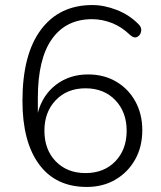

<svg xmlns="http://www.w3.org/2000/svg" viewBox="-20 -733 640 761"><path d="M324 8Q201 8 135 -81.5Q69 -171 69 -333Q69 -517 142 -615Q215 -713 346 -713Q393 -713 443 -693.5Q493 -674 529 -637Q542 -625 539.5 -609.5Q537 -594 524.5 -587Q512 -580 496 -594Q462 -627 423 -642Q384 -657 345 -657Q242 -657 186 -578.5Q130 -500 130 -345V-286Q149 -357 202.5 -397.5Q256 -438 329 -438Q392 -438 440.5 -409.5Q489 -381 516.5 -331Q544 -281 544 -217Q544 -151 515.5 -100.5Q487 -50 437.5 -21Q388 8 324 8ZM319 -47Q392 -47 437 -93.5Q482 -140 482 -215Q482 -289 437 -336Q392 -383 319 -383Q246 -383 201 -336Q156 -289 156 -215Q156 -140 201 -93.5Q246 -47 319 -47Z"/></svg>

Font: Nunito Light
Style: Regular
Weight: 300
Designer: Vernon Adams
Foundry: Vernon Adams
Version: Version 3.601; ttfautohint (v1.8.2.53-6de2)